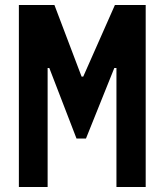

<svg xmlns="http://www.w3.org/2000/svg" viewBox="-20 -750 660 770"><path d="M55.7 -729.9H198.3L307.2 -442.8H313.8L440.8 -729.9H564.3V0H447V-477.2H438.4L324.8 -194.5H286.8L177.8 -477.2H171V0H55.7Z"/></svg>

Font: Monaspace Krypton Var ExLight
Style: Regular
Weight: 200
Designer: Riley Cran and the Lettermatic Team
Version: Version 1.200 (Monaspace Krypton Var)